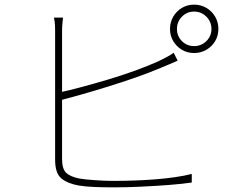

<svg xmlns="http://www.w3.org/2000/svg" viewBox="-20 -810 1040 829"><path d="M744 -685Q744 -654 765.5 -632.5Q787 -611 818 -611Q849 -611 871 -632.5Q893 -654 893 -685Q893 -716 871 -738Q849 -760 818 -760Q787 -760 765.5 -738Q744 -716 744 -685ZM714 -685Q714 -714 728 -738Q742 -762 765.5 -776Q789 -790 818 -790Q847 -790 871 -776Q895 -762 909 -738Q923 -714 923 -685Q923 -656 909 -632.5Q895 -609 871 -595Q847 -581 818 -581Q789 -581 765.5 -595Q742 -609 728 -632.5Q714 -656 714 -685ZM252 -734Q251 -721 249.5 -708.5Q248 -696 248 -676Q248 -665 248 -625Q248 -585 248 -528.5Q248 -472 248 -409Q248 -346 248 -287.5Q248 -229 248 -185.5Q248 -142 248 -124Q248 -80 266 -63.5Q284 -47 323 -39Q348 -35 390 -32Q432 -29 472 -29Q512 -29 557.5 -30.5Q603 -32 648.5 -35.5Q694 -39 735.5 -45Q777 -51 808 -59V-22Q769 -16 710.5 -11.5Q652 -7 589 -4Q526 -1 472 -1Q432 -1 391 -2.5Q350 -4 320 -9Q270 -18 244 -40.5Q218 -63 218 -120Q218 -140 218 -184.5Q218 -229 218 -288.5Q218 -348 218 -410.5Q218 -473 218 -529.5Q218 -586 218 -625.5Q218 -665 218 -676Q218 -689 217.5 -698.5Q217 -708 216 -717Q215 -726 213 -734ZM233 -410Q275 -419 329.5 -433.5Q384 -448 443 -465.5Q502 -483 559 -503.5Q616 -524 663 -545Q682 -554 699.5 -563.5Q717 -573 730 -582L747 -548Q733 -542 713.5 -533.5Q694 -525 674 -517Q625 -496 566 -475.5Q507 -455 446 -436Q385 -417 330 -401.5Q275 -386 233 -375Z"/></svg>

Font: Noto Sans JP Thin Thin
Style: Regular
Weight: 250
Version: Version 2.004-H2;hotconv 1.0.118;makeotfexe 2.5.65603